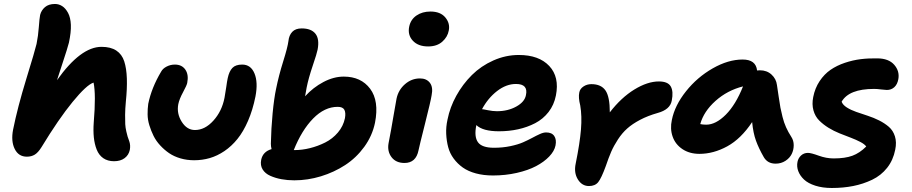

<svg xmlns="http://www.w3.org/2000/svg" viewBox="-20 -855 4594 967"><path d="M115.2 -65.9Q73.2 -65.9 54 -105Q34.7 -144 45.9 -202.1Q68.4 -314 112.5 -457.8Q156.7 -601.6 164.1 -633.8Q172.4 -674.3 175.5 -718.5Q178.7 -762.7 182.1 -779.8Q188 -803.2 206.5 -819.1Q225.1 -835 256.8 -835Q276.4 -835 293.2 -824.2Q310.1 -813.5 322.8 -790Q335.4 -766.6 336.9 -729.7Q338.4 -692.9 327.1 -640.1Q318.8 -608.4 296.9 -542.7Q274.9 -477.1 267.1 -451.2Q386.2 -619.1 491.2 -619.1Q537.6 -619.1 565.9 -600.3Q594.2 -581.5 605.7 -546.1Q617.2 -510.7 618.9 -459.5Q620.6 -408.2 613.8 -342.8Q610.4 -306.6 610.1 -276.9Q609.9 -247.1 610.8 -229.5Q611.8 -211.9 616.2 -192.9Q620.6 -173.8 622.8 -167Q625 -160.2 630.9 -144Q638.2 -123.5 633.8 -100.1Q628.4 -74.2 607.7 -58.6Q586.9 -43 554.2 -43Q522.5 -43 500.2 -58.3Q478 -73.7 467 -101.6Q456.1 -129.4 452.6 -163.1Q449.2 -196.8 452.1 -237.8Q463.9 -379.9 451.2 -439Q416 -427.7 345.7 -341.8Q275.4 -255.9 189 -113.8Q171.9 -86.4 155 -76.2Q138.2 -65.9 115.2 -65.9Z M957.5 -47.9Q921.4 -47.9 888.9 -57.4Q856.4 -66.9 832 -83.5Q807.6 -100.1 786.9 -122.6Q766.1 -145 753.4 -170.7Q740.7 -196.3 732.2 -224.1Q723.6 -252 723.4 -279.3Q723.1 -306.6 726.6 -332Q743.2 -413.1 791.5 -494.1Q799.8 -509.8 819.3 -519.8Q838.9 -529.8 860.8 -529.8Q896 -529.8 913.6 -504.2Q931.2 -478.5 922.9 -437Q920.4 -424.8 901.9 -390.6Q883.3 -356.4 877.9 -330.1Q869.1 -283.2 895.3 -241.7Q921.4 -200.2 961.9 -200.2Q1012.2 -200.2 1054.9 -247.6Q1097.7 -294.9 1110.8 -362.8Q1115.2 -385.3 1119.4 -415.8Q1123.5 -446.3 1127 -461.9Q1134.3 -496.1 1150.4 -512.9Q1166.5 -529.8 1199.7 -529.8Q1243.2 -529.8 1261.7 -485.1Q1280.3 -440.4 1266.6 -369.1Q1252.9 -300.8 1229.2 -246.3Q1205.6 -191.9 1176 -155.3Q1146.5 -118.7 1110.4 -94.2Q1074.2 -69.8 1036.4 -58.8Q998.5 -47.9 957.5 -47.9Z M1462.4 53.2Q1428.2 53.2 1397.7 47.6Q1367.2 42 1341.3 30.5Q1315.4 19 1302.7 -1.7Q1290 -22.5 1295.4 -49.8Q1303.7 -91.3 1347.7 -104Q1344.2 -117.7 1344.2 -130.9Q1345.7 -207.5 1353 -284.2Q1360.4 -360.8 1370.6 -408.2Q1383.8 -473.6 1406.2 -545.4Q1428.7 -617.2 1432.6 -647.9Q1435.5 -677.2 1451.9 -694.6Q1468.3 -711.9 1499.5 -711.9Q1547.4 -711.9 1568.6 -685.3Q1589.8 -658.7 1579.6 -605Q1576.2 -586.4 1554.9 -523.7Q1533.7 -460.9 1524.4 -414.1Q1517.1 -374 1516.6 -370.1Q1557.1 -414.6 1608.9 -441.9Q1660.6 -469.2 1711.4 -469.2Q1798.3 -469.2 1844.2 -408Q1890.1 -346.7 1868.7 -236.8Q1855 -170.9 1814.7 -115.5Q1774.4 -60.1 1718.5 -23.7Q1662.6 12.7 1596.2 33Q1529.8 53.2 1462.4 53.2ZM1459.5 -99.1H1458.5H1464.4Q1501.5 -99.1 1541 -108.9Q1580.6 -118.7 1617.7 -137.2Q1654.8 -155.8 1681.9 -187.7Q1709 -219.7 1717.3 -259.8Q1722.2 -287.1 1714.4 -302Q1706.5 -316.9 1680.7 -316.9Q1614.7 -316.9 1557.1 -258.1Q1499.5 -199.2 1459.5 -99.1Z M2136.2 -621.1Q2085.9 -621.1 2059.1 -650.1Q2032.2 -679.2 2041 -721.2Q2048.3 -756.8 2077.6 -776.9Q2106.9 -796.9 2147.9 -796.9Q2198.2 -796.9 2222.9 -767.1Q2247.6 -737.3 2240.2 -701.2Q2234.4 -668.9 2207.5 -645Q2180.7 -621.1 2136.2 -621.1ZM2017.1 -34.2Q1974.1 -34.2 1951.9 -63.5Q1929.7 -92.8 1937 -133.8Q1950.2 -201.2 1961.2 -267.6Q1972.2 -334 1977.1 -357.9Q1986.3 -401.9 2019.5 -430.9Q2052.7 -460 2095.2 -460Q2128.4 -460 2145.3 -437.7Q2162.1 -415.5 2153.8 -375Q2149.4 -346.2 2120.6 -232.2Q2091.8 -118.2 2087.9 -98.1Q2075.2 -34.2 2017.1 -34.2Z M2462.9 28.8Q2415.5 28.8 2376.7 18.3Q2337.9 7.8 2311 -11.2Q2284.2 -30.3 2264.9 -56.4Q2245.6 -82.5 2237.3 -113.8Q2229 -145 2227.3 -180.4Q2225.6 -215.8 2233.9 -252.9Q2246.1 -314.9 2278.3 -373Q2310.5 -431.2 2356.7 -477.1Q2402.8 -522.9 2464.8 -550.5Q2526.9 -578.1 2592.8 -578.1Q2694.3 -578.1 2746.3 -522.7Q2798.3 -467.3 2779.8 -374Q2770.5 -326.7 2742.9 -291Q2715.3 -255.4 2675.3 -234.6Q2635.3 -213.9 2589.6 -203.9Q2543.9 -193.8 2492.7 -193.8Q2411.6 -193.8 2378.9 -225.1V-224.1Q2367.2 -166.5 2387.2 -138.7Q2407.2 -110.8 2467.8 -110.8Q2511.7 -110.8 2550.3 -118.9Q2588.9 -127 2614.3 -138.2Q2639.6 -149.4 2660.4 -160.6Q2681.2 -171.9 2699 -179.9Q2716.8 -188 2730.5 -188Q2759.3 -188 2771.5 -169.9Q2783.7 -151.9 2777.8 -122.1Q2772 -93.8 2746.1 -66.7Q2720.2 -39.6 2679.9 -18.3Q2639.6 2.9 2582.5 15.9Q2525.4 28.8 2462.9 28.8ZM2578.6 -432.1Q2529.8 -432.1 2483.6 -396.5Q2437.5 -360.8 2407.7 -305.2Q2412.1 -305.2 2436.8 -300Q2461.4 -294.9 2482.9 -294.9Q2538.1 -294.9 2580.3 -318.4Q2622.6 -341.8 2628.9 -376Q2641.1 -432.1 2578.6 -432.1Z M2946.3 82Q2911.1 82 2890.4 48.6Q2869.6 15.1 2879.4 -30.8Q2900.4 -134.3 2906 -202.6Q2911.6 -271 2902.3 -324.2Q2892.1 -363.8 2897.5 -389.2Q2900.9 -407.7 2918.5 -419.4Q2936 -431.2 2958.5 -431.2Q3007.3 -431.2 3029.3 -399.7Q3051.3 -368.2 3051.3 -289.1Q3108.4 -363.3 3174.8 -404.1Q3241.2 -444.8 3298.3 -444.8Q3343.8 -444.8 3358.2 -419.7Q3372.6 -394.5 3363.3 -348.1Q3355 -303.2 3292.5 -286.1Q3242.7 -272 3203.9 -251.5Q3165 -231 3139.2 -208Q3113.3 -185.1 3092.3 -152.8Q3071.3 -120.6 3058.3 -90.8Q3045.4 -61 3031.2 -19Q3008.8 42.5 2992.9 62.3Q2977.1 82 2946.3 82Z M3502.9 -80.1Q3452.6 -80.1 3417 -104Q3381.3 -127.9 3367.7 -167Q3354 -206.1 3363.8 -251Q3378.4 -324.2 3435.1 -395.3Q3491.7 -466.3 3569.6 -510.7Q3647.5 -555.2 3720.2 -555.2Q3787.1 -555.2 3793 -500Q3796.9 -501 3807.1 -501Q3842.3 -501 3865.7 -479.5Q3889.2 -458 3893.1 -426.8Q3896 -408.2 3901.6 -369.4Q3907.2 -330.6 3910.6 -312.7Q3914.1 -294.9 3921.1 -266.4Q3928.2 -237.8 3939 -213.9Q3949.7 -189.9 3965.8 -165Q3977.5 -147 3977.5 -123.5Q3977.5 -100.1 3967.5 -79.6Q3957.5 -59.1 3935.8 -44.9Q3914.1 -30.8 3886.2 -30.8Q3846.2 -30.8 3827.1 -63Q3801.3 -107.9 3787.4 -146.5Q3773.4 -185.1 3768.1 -240.2Q3711.9 -155.8 3642.6 -117.9Q3573.2 -80.1 3502.9 -80.1ZM3537.1 -227.1Q3585 -227.1 3635.3 -277.3Q3685.5 -327.6 3722.2 -419.9Q3643.1 -399.9 3583.7 -346.9Q3524.4 -293.9 3506.8 -230Q3520 -227.1 3537.1 -227.1Z M4169.4 91.8Q4122.6 91.8 4086.2 80.1Q4049.8 68.4 4029.5 49.3Q4009.3 30.3 4000.5 7.1Q3991.7 -16.1 3996.6 -40Q4000.5 -59.1 4014.6 -72Q4028.8 -85 4049.3 -85Q4064.9 -85 4103.3 -71Q4141.6 -57.1 4178.7 -57.1Q4236.3 -57.1 4272.9 -70.6Q4309.6 -84 4342.8 -117.2Q4334.5 -128.9 4313 -140.1Q4291.5 -151.4 4265.1 -161.4Q4238.8 -171.4 4208.7 -183.3Q4178.7 -195.3 4152.3 -211.7Q4126 -228 4105.7 -248.3Q4085.4 -268.6 4076.9 -299.1Q4068.4 -329.6 4075.7 -366.2Q4084.5 -411.1 4107.9 -446.3Q4131.3 -481.4 4162.8 -503.2Q4194.3 -524.9 4234.9 -538.6Q4275.4 -552.2 4315.4 -557.1Q4355.5 -562 4399.4 -561Q4456.1 -560.5 4483.9 -528.6Q4511.7 -496.6 4504.4 -456.1Q4499.5 -429.7 4484.1 -415.8Q4468.8 -401.9 4446.3 -401.9Q4438 -401.9 4417.7 -404.5Q4397.5 -407.2 4382.3 -407.2Q4255.9 -407.2 4218.8 -342.8Q4224.6 -326.7 4245.1 -313.7Q4265.6 -300.8 4292.2 -291.5Q4318.8 -282.2 4349.6 -272.2Q4380.4 -262.2 4408 -248.3Q4435.5 -234.4 4456.8 -216.1Q4478 -197.8 4487.3 -168.2Q4496.6 -138.7 4488.8 -101.1Q4478.5 -48.3 4448 -9.8Q4417.5 28.8 4372.6 50.3Q4327.6 71.8 4277.3 81.8Q4227.1 91.8 4169.4 91.8Z"/></svg>

Font: Shantell Sans Irregular Bouncy
Style: Bold Italic
Weight: 700
Italic angle: -11.31°
Designer: Stephen Nixon, Anya Danilova, Shantell Martin
Foundry: Arrow Type
Version: Version 1.006;[9816181b4]